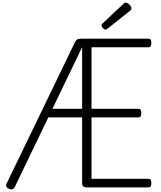

<svg xmlns="http://www.w3.org/2000/svg" viewBox="-20 -1419 1221 1454"><path d="M1104 0H637Q619 0 610.5 -8Q602 -16 602 -32V-530H346L91 -1Q84 11 73 14Q62 17 46 10Q32 3 28 -7Q24 -17 30 -29L547 -1098Q556 -1115 565 -1120.5Q574 -1126 596 -1126H1104Q1116 -1126 1121 -1119Q1126 -1112 1126 -1094Q1126 -1076 1121 -1068.5Q1116 -1061 1104 -1061H673V-595H1027Q1039 -595 1044.5 -588.5Q1050 -582 1050 -563Q1050 -545 1044.5 -537.5Q1039 -530 1027 -530H673V-65H1104Q1116 -65 1121 -58Q1126 -51 1126 -33Q1126 -15 1121 -7.5Q1116 0 1104 0ZM377 -595H602V-1062ZM780 -1195Q770 -1195 759.5 -1206Q749 -1217 749 -1226Q749 -1229 750 -1233Q751 -1237 756 -1241L914 -1389Q919 -1394 922.5 -1396.5Q926 -1399 932 -1399Q940 -1399 950.5 -1392Q961 -1385 968 -1375Q975 -1365 975 -1356Q975 -1350 973 -1346Q971 -1342 963 -1336L797 -1204Q791 -1201 787 -1198Q783 -1195 780 -1195Z"/></svg>

Font: Playwrite BR Light
Style: Regular
Weight: 300
Version: Version 1.003